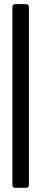

<svg xmlns="http://www.w3.org/2000/svg" viewBox="-20 -815 200 930"><path d="M106.4 94.7Q106.4 94.7 106.4 94.7Q106.4 94.7 106.4 94.7Q112.3 94.7 116.2 91.8Q120.1 87.9 120.1 81.1Q120.1 81.1 120.1 65.4Q120.1 50.8 120.1 23.4Q120.1 -26.4 120.1 -109.4Q120.1 -191.4 120.1 -285.2Q120.1 -346.7 120.1 -409.2Q120.1 -471.7 120.1 -529.3Q120.1 -634.8 120.1 -708Q120.1 -781.2 120.1 -781.2Q120.1 -781.2 120.1 -781.2Q120.1 -781.2 120.1 -781.2Q120.1 -788.1 116.2 -791Q112.3 -794.9 106.4 -794.9Q106.4 -794.9 80.1 -794.9Q53.7 -794.9 53.7 -794.9Q53.7 -794.9 53.7 -794.9Q53.7 -794.9 53.7 -794.9Q46.9 -794.9 43.9 -791Q40 -788.1 40 -781.2Q40 -781.2 40 -765.6Q40 -751 40 -723.6Q40 -673.8 40 -590.8Q40 -507.8 40 -414.1Q40 -353.5 40 -291Q40 -228.5 40 -170.9Q40 -64.5 40 7.8Q40 81.1 40 81.1Q40 81.1 40 81.1Q40 81.1 40 81.1Q40 87.9 43.9 91.8Q46.9 94.7 53.7 94.7Q53.7 94.7 80.1 94.7Q106.4 94.7 106.4 94.7Z"/></svg>

Font: Franchise Goodkids
Style: Regular
Weight: 500
Designer: ""
Version: ""